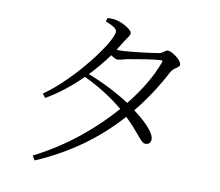

<svg xmlns="http://www.w3.org/2000/svg" viewBox="-87 -878 1173 1025"><g transform="rotate(10 500.0 -365.5)"><path d="M149 19 164 43C346 -35 490 -142 605 -271C686 -194 705 -147 730 -147C749 -147 759 -158 759 -177C758 -213 704 -266 641 -313C700 -385 751 -463 795 -547C807 -572 840 -578 840 -595C840 -618 786 -658 763 -658C747 -658 743 -640 715 -636C688 -631 558 -614 507 -614L492 -615L522 -663C536 -688 551 -698 551 -715C551 -731 507 -758 473 -768C453 -774 433 -774 416 -774L409 -754C445 -740 472 -726 472 -709C472 -653 299 -423 145 -316L161 -295C228 -334 293 -385 351 -443C433 -404 505 -358 566 -307C457 -181 311 -62 149 19ZM369 -461C405 -499 439 -539 469 -581C483 -571 496 -564 506 -564C519 -564 540 -572 561 -576C598 -583 694 -599 731 -601C741 -602 747 -599 741 -587C713 -511 664 -427 597 -345C537 -385 454 -428 369 -461Z"/></g></svg>

Font: Noto Serif HK Light
Style: Regular
Weight: 300
Designer: Ryoko NISHIZUKA 西塚涼子 (kana & ideographs); Frank Grießhammer (Latin, Greek & Cyrillic); Wenlong ZHANG 张文龙 (bopomofo); San
Foundry: Adobe
Version: Version 2.001;hotconv 1.1.0;makeotfexe 2.6.0